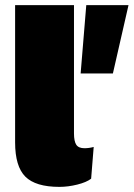

<svg xmlns="http://www.w3.org/2000/svg" viewBox="-20 -720 522 750"><path d="M269 -199Q269 -168 278 -154.5Q287 -141 310 -141Q328 -141 346 -146L336 -22Q318 -8 282 1Q246 10 212 10Q119 10 79 -30Q39 -70 39 -164V-700H269ZM421 -433H295L317 -700H482Z"/></svg>

Font: Work Sans Black
Style: Regular
Weight: 900
Designer: Wei Huang
Foundry: Wei Huang
Version: Version 1.500